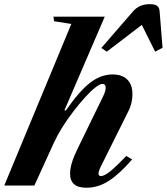

<svg xmlns="http://www.w3.org/2000/svg" viewBox="-54 -891 800 922"><path d="M361.5 10.5Q321 10.5 301.8 -6.5Q282.5 -23.5 282.5 -57Q282.5 -80.5 291.2 -109.8Q300 -139 318 -175.5L440.5 -427Q453.5 -453 453.5 -470Q453.5 -488 438 -488Q425.5 -488 403 -470.2Q380.5 -452.5 353.2 -422.2Q326 -392 297.8 -355.2Q269.5 -318.5 245.2 -279.8Q221 -241 205 -206L111 0H-33.5L288.5 -776L206 -789L202.5 -811H449L255.5 -361.5L262 -360Q327 -454 378.8 -493.8Q430.5 -533.5 486.5 -533.5Q532.5 -533.5 557.2 -509Q582 -484.5 582 -438Q582 -417 577 -396Q572 -375 562 -356L430.5 -92Q425 -81 422 -72Q419 -63 419 -57.5Q419 -45.5 431 -45.5Q446.5 -45.5 474.2 -67.5Q502 -89.5 552.5 -142L580.5 -125.5Q520.5 -56 469 -22.8Q417.5 10.5 361.5 10.5ZM459 -643 432.5 -660.5 585 -836.5Q614.5 -871 665 -871Q691 -871 701.2 -862.5Q711.5 -854 712.5 -836.5L726.5 -661.5L691 -643L627 -771.5Z"/></svg>

Font: Libre Caslon Text
Style: Italic
Weight: 400
Italic angle: -22.583°
Designer: Pablo Impallari, Rodrigo Fuenzalida, Katja Schimmel
Foundry: Pablo Impallari, Rodrigo Fuenzalida
Version: Version 2.000